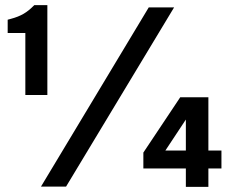

<svg xmlns="http://www.w3.org/2000/svg" viewBox="-20 -729 885 750"><path d="M114 -709 111 -706C86 -681 63 -666 21 -655L10 -652V-600H79V-358H165V-709ZM238 0 660 -700H561L140 0ZM794 1V-71H845V-141H794V-349H684L540 -133V-71H706V1ZM626 -141 706 -262V-141Z"/></svg>

Font: Be Vietnam Pro Medium
Style: Regular
Weight: 500
Designer: Lam Bao, Tony Le, Vietanh Nguyen
Foundry: Yellow Type Foundry
Version: Version 1.002